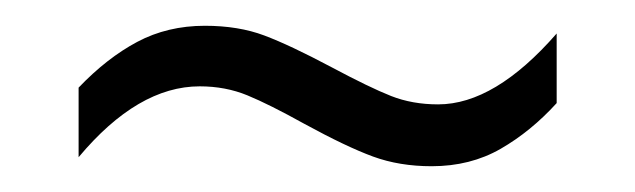

<svg xmlns="http://www.w3.org/2000/svg" viewBox="-20 -394 493 149"><path d="M41 -326Q63 -349 86.5 -361.5Q110 -374 139 -374Q165 -374 185 -366.5Q205 -359 237 -342Q267 -326 283.5 -319.5Q300 -313 320 -313Q364 -313 412 -368V-314Q392 -292 368.5 -278.5Q345 -265 315 -265Q290 -265 269.5 -272.5Q249 -280 216 -298Q189 -313 172 -320Q155 -327 135 -327Q87 -327 41 -272Z"/></svg>

Font: Noto Sans Gurmukhi UI Condensed Light
Style: Regular
Weight: 300
Width: 3
Designer: Jelle Bosma - Monotype Design Team
Foundry: Monotype Imaging Inc.
Version: Version 2.004; ttfautohint (v1.8.4.7-5d5b)